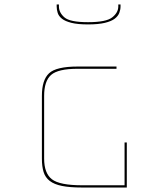

<svg xmlns="http://www.w3.org/2000/svg" viewBox="-20 -927 748 857"><path d="M347 -90Q292 -90 257 -97Q222 -104 202 -119.5Q182 -135 174.5 -159.5Q167 -184 167 -219V-499Q167 -570 199 -600Q231 -630 327 -630H500V-620H327Q239 -620 208 -592.5Q177 -565 177 -499V-219Q177 -154 211.5 -127Q246 -100 347 -100H536V-291H546V-90ZM508 -907H518V-898Q518 -884 512.5 -869.5Q507 -855 492 -843.5Q477 -832 448 -825Q419 -818 373 -818Q327 -818 299 -825Q271 -832 256.5 -843.5Q242 -855 237.5 -869.5Q233 -884 233 -898V-907H243V-898Q243 -871 267.5 -849.5Q292 -828 373 -828Q454 -828 481 -849.5Q508 -871 508 -898Z"/></svg>

Font: Bungee Hairline
Style: Regular
Weight: 400
Designer: David Jonathan Ross
Foundry: David Jonathan Ross
Version: Version 1.001;PS 1.0;hotconv 1.0.72;makeotf.lib2.5.5900